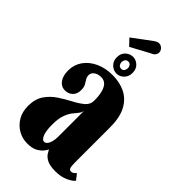

<svg xmlns="http://www.w3.org/2000/svg" viewBox="-251 -878 957 957"><g transform="rotate(45 228.0 -399.0)"><path d="M152.5 11Q117.5 11 88 -5.8Q58.5 -22.5 40.5 -53Q22.5 -83.5 22.5 -124.5Q22.5 -173.5 44.2 -205.2Q66 -237 98 -258.2Q130 -279.5 162 -296Q194 -312.5 215.8 -330.8Q237.5 -349 237.5 -375.5Q237.5 -411 231 -435.2Q224.5 -459.5 211.8 -471.8Q199 -484 180 -484Q156.5 -484 142 -473.2Q127.5 -462.5 127.5 -447.5Q127.5 -433 134.2 -422.5Q141 -412 147.8 -400Q154.5 -388 154.5 -367.5Q154.5 -340 138.5 -324.5Q122.5 -309 97.5 -309Q71.5 -309 55.2 -331Q39 -353 39 -391Q39 -431.5 61.2 -463.2Q83.5 -495 122.8 -513.2Q162 -531.5 212.5 -531.5Q263.5 -531.5 303 -511.8Q342.5 -492 365 -449.5Q387.5 -407 387.5 -338V-91Q387.5 -63 391.5 -53.8Q395.5 -44.5 404.5 -44.5Q414.5 -44.5 421.5 -50.2Q428.5 -56 432 -60L455.5 -30Q446 -16.5 417.2 -3.2Q388.5 10 350 10Q310.5 10 290.2 -0.5Q270 -11 261.8 -24.2Q253.5 -37.5 249.5 -45Q248 -40 238.2 -26.5Q228.5 -13 208 -1Q187.5 11 152.5 11ZM205.5 -54.5Q215 -54.5 222.2 -63.5Q229.5 -72.5 233.5 -87.8Q237.5 -103 237.5 -121V-304.5Q235.5 -290.5 225.5 -278.8Q215.5 -267 203.5 -251.5Q191.5 -236 182.5 -210.5Q173.5 -185 173.5 -143.5Q173.5 -99.5 182.8 -77Q192 -54.5 205.5 -54.5ZM220.5 -550Q198.5 -550 181.2 -566.2Q164 -582.5 164 -609Q164 -636.5 181.2 -652.2Q198.5 -668 220.5 -668Q241.5 -668 258.2 -652.2Q275 -636.5 275 -609Q275 -582.5 258.2 -566.2Q241.5 -550 220.5 -550ZM220.5 -583.5Q231.5 -583.5 236.8 -592Q242 -600.5 242 -610Q242 -617.5 236.8 -626Q231.5 -634.5 220.5 -634.5Q208 -634.5 202.8 -626Q197.5 -617.5 197.5 -610Q197.5 -600.5 202.8 -592Q208 -583.5 220.5 -583.5ZM171 -689 138.5 -723 236 -795.5Q243.5 -801 250.5 -804.2Q257.5 -807.5 264 -807.5Q274 -807.5 281.5 -802.2Q289 -797 293 -790Q297 -783 297 -775Q297 -765.5 291 -757Q285 -748.5 271 -743Z"/></g></svg>

Font: Imbue Thin 10pt Black
Style: Regular
Weight: 900
Version: Version 1.102